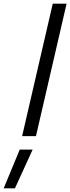

<svg xmlns="http://www.w3.org/2000/svg" viewBox="-50 -738 381 1041"><path d="M57 73H127L31 283H-30ZM236 -718H311L145 0H70Z"/></svg>

Font: Cairo
Style: Italic
Weight: 400
Italic angle: -13°
Designer: Mohamed Gaber, Accademia di Belle Arti di Urbino and others
Foundry: Kief Type Foundry, Accademia di Belle Arti di Urbino and others
Version: Version 3.011